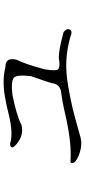

<svg xmlns="http://www.w3.org/2000/svg" viewBox="270 -832 461 1040"><g transform="rotate(-90 500.0 -312.5)"><path d="M291 -111Q238 -91 175 -117Q135 -134 136 -153Q137 -155 138 -157.5Q139 -160 140 -161Q240 -153 387 -186Q434 -197 466.5 -203Q499 -209 518 -211Q565 -217 569 -262Q573 -276 582.5 -304Q592 -332 607 -375Q616 -450 599 -467Q579 -484 505 -475Q398 -454 342 -426Q280 -411 228 -463Q209 -486 241 -488Q296 -470 399 -495Q431 -503 452 -507.5Q473 -512 481 -513Q579 -533 657 -513Q701 -513 699 -474Q699 -462 695 -451Q671 -402 644 -300Q634 -239 644 -228Q656 -215 707 -224Q749 -224 830 -202Q835 -201 838.5 -200Q842 -199 846 -198Q869 -179 858 -162Q848 -149 821 -161Q758 -179 695 -183Q632 -187 552 -173Q512 -166 484 -160.5Q456 -155 430.5 -148.5Q405 -142 372.5 -133.5Q340 -125 292 -111Z"/></g></svg>

Font: New Tegomin
Style: Regular
Weight: 400
Designer: Kyosuke Nagai
Version: Version 1.000